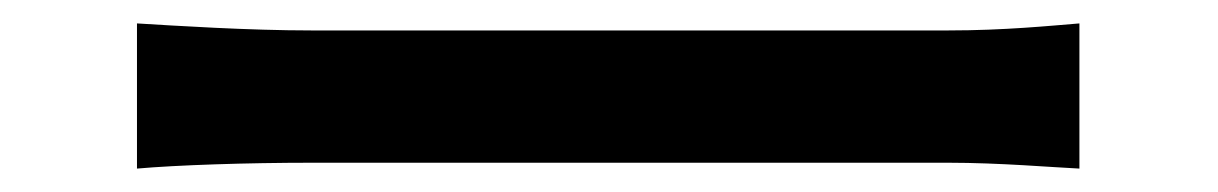

<svg xmlns="http://www.w3.org/2000/svg" viewBox="-20 -466 1040 164"><path d="M97 -446V-322C131 -325 191 -327 246 -327H790C834 -327 880 -323 902 -322V-446C877 -444 838 -440 790 -440H246C192 -440 130 -444 97 -446Z"/></svg>

Font: Noto Sans HK Medium
Style: Regular
Weight: 500
Designer: Ryoko NISHIZUKA 西塚涼子 (kana, bopomofo & ideographs); Paul D. Hunt (Latin, Greek & Cyrillic); Sandoll Communications 산돌커뮤니
Foundry: Adobe
Version: Version 2.002;hotconv 1.0.116;makeotfexe 2.5.65601